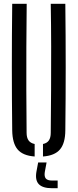

<svg xmlns="http://www.w3.org/2000/svg" viewBox="-20 -820 410 1014"><path d="M44.5 -131.5Q42.5 -298 42.5 -465.8Q42.5 -633.5 44.5 -800H121Q120 -689 119.2 -574.2Q118.5 -459.5 119 -345Q119.5 -230.5 120.5 -119Q120.5 -93 130.8 -78.5Q141 -64 163 -59.5V6.5Q100.5 2 73 -30.8Q45.5 -63.5 44.5 -131.5ZM207 6.5V-59.5Q228.5 -64 238.2 -78.5Q248 -93 248 -119Q249 -230.5 249.8 -345Q250.5 -459.5 250.2 -574.2Q250 -689 248 -800H325Q327 -633.5 327 -465.8Q327 -298 325 -131.5Q324.5 -63.5 296.8 -30.8Q269 2 207 6.5ZM284.5 174H255Q206 174 185.5 153.2Q165 132.5 172 89L181.5 38H226L216.5 89Q213 112 222 122.8Q231 133.5 255 133.5H284.5Z"/></svg>

Font: Big Shoulders Stencil Display Thin Medium
Style: Regular
Weight: 500
Version: Version 2.001